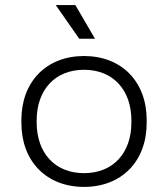

<svg xmlns="http://www.w3.org/2000/svg" viewBox="-20 -720 660 754"><path d="M310 14C458 14 556 -87 556 -237V-249C556 -399 458 -500 310 -500C162 -500 64 -399 64 -249V-237C64 -87 162 14 310 14ZM124 -239V-247C124 -367 196 -446 310 -446C424 -446 496 -367 496 -247V-239C496 -119 424 -40 310 -40C196 -40 124 -119 124 -239ZM199 -700 291 -568H353L276 -700Z"/></svg>

Font: Meta Space Light
Style: Regular
Weight: 300
Designer: Meta Pool / Florian Karsten
Foundry: Meta Pool / Florian Karsten
Version: Version 2.000;Glyphs 3.1.1 (3137)